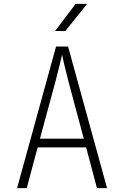

<svg xmlns="http://www.w3.org/2000/svg" viewBox="-20 -970 640 990"><path d="M68 0 269 -730H331L532 0H480L424 -210H174L118 0ZM186 -255H412L333 -550Q319 -604 310.5 -640.5Q302 -677 300 -688Q298 -677 289 -640.5Q280 -604 266 -550ZM264 -810 370 -950H429L317 -810Z"/></svg>

Font: JetBrains Mono NL Thin
Style: Regular
Weight: 100
Monospace: yes
Designer: Philipp Nurullin, Konstantin Bulenkov
Foundry: JetBrains
Version: Version 2.305; ttfautohint (v1.8.4.7-5d5b)